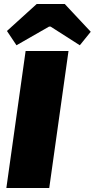

<svg xmlns="http://www.w3.org/2000/svg" viewBox="-20 -947 477 967"><path d="M325 -690 228 0H12L109 -690ZM306 -927 437 -787 382 -719 235 -813H227L63 -719L15 -791L165 -927Z"/></svg>

Font: Exo 2 Black
Style: Italic
Weight: 900
Italic angle: -8°
Designer: Natanael Gama
Foundry: Natanael Gama
Version: Version 2.010